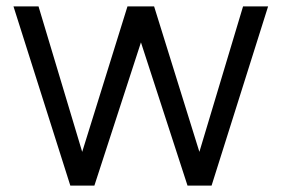

<svg xmlns="http://www.w3.org/2000/svg" viewBox="-20 -569 877 598"><path d="M815 -549 639 9H564L419 -437L274 9H199L22 -549H100L236 -96L377 -549H460L601 -96L737 -549Z"/></svg>

Font: Biryani Light
Style: Regular
Weight: 300
Designer: Dan Reynolds and Mathieu Réguer
Foundry: Dan Reynolds and Mathieu Réguer
Version: Version 1.004; ttfautohint (v1.1) -l 5 -r 5 -G 72 -x 0 -D la